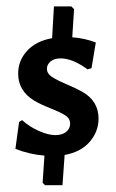

<svg xmlns="http://www.w3.org/2000/svg" viewBox="-20 -471 354 587"><path d="M177.6 2.8 171 95.3H117.8L110.3 87.9L115.9 4.7Q69.2 0.9 27.1 -15.9L38.3 -98.1L47.7 -103.7Q70.1 -83.2 99.1 -70.6Q128 -57.9 149.1 -57.9Q170.1 -57.9 182.2 -67.8Q194.4 -77.6 194.4 -93Q194.4 -108.4 180.4 -117.8Q166.4 -127.1 135.5 -139.3Q104.7 -151.4 84.1 -163.6Q35.5 -193.5 35.5 -245.8Q35.5 -286 63.1 -315.9Q90.7 -345.8 139.3 -354.2L144.9 -451.4H198.1L206.5 -443L200.9 -357Q239.3 -354.2 272.9 -341.1L259.8 -262.6L247.7 -258.9Q201.9 -292.5 165.4 -292.5Q145.8 -292.5 134.6 -283.2Q123.4 -273.8 123.4 -260.3Q123.4 -246.7 137.4 -236.9Q151.4 -227.1 182.2 -214Q213.1 -200.9 232.7 -189.7Q281.3 -161.7 281.3 -108.4Q281.3 -69.2 254.7 -37.9Q228 -6.5 177.6 2.8Z"/></svg>

Font: Gurajada
Style: Regular
Weight: 400
Designer: Purushoth Kumar Guthula
Foundry: SiliconAndhra, USA.
Version: Version 1.0.3; ttfautohint (v1.2.42-39fb)